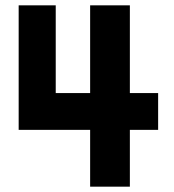

<svg xmlns="http://www.w3.org/2000/svg" viewBox="-20 -700 653 720"><path d="M50 -213V-680H189V-284L122 -351H573V-213ZM318 0V-680H467V0Z"/></svg>

Font: Teachers
Style: Bold
Weight: 700
Designer: Alfredo Marco Pradil, Chank Diesel
Version: Version 1.001